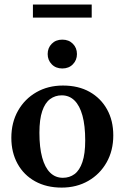

<svg xmlns="http://www.w3.org/2000/svg" viewBox="-20 -840 566 872"><path d="M265.5 -32.5Q296 -32.5 318.8 -49.5Q341.5 -66.5 354.2 -104Q367 -141.5 367 -202Q367 -269.5 354.5 -315Q342 -360.5 318.2 -383.8Q294.5 -407 260.5 -407Q230.5 -407 207.5 -390Q184.5 -373 171.8 -335.5Q159 -298 159 -237Q159 -170.5 171.5 -124.8Q184 -79 207.8 -55.8Q231.5 -32.5 265.5 -32.5ZM260 12Q191 12 139.5 -16.5Q88 -45 59.8 -96.2Q31.5 -147.5 31.5 -214Q31.5 -283.5 61.8 -337Q92 -390.5 145 -421Q198 -451.5 266 -451.5Q336 -451.5 387 -422.8Q438 -394 466.2 -343.2Q494.5 -292.5 494.5 -225Q494.5 -156 464.2 -102.5Q434 -49 381 -18.5Q328 12 260 12ZM263 -529Q233.5 -529 215 -548Q196.5 -567 196.5 -594.5Q196.5 -622.5 215 -641.2Q233.5 -660 263 -660Q292.5 -660 311 -641.2Q329.5 -622.5 329.5 -594.5Q329.5 -567 311 -548Q292.5 -529 263 -529ZM129.5 -760V-819.5H396.5V-760Z"/></svg>

Font: Newsreader 24pt SemiBold
Style: Regular
Weight: 600
Designer: Hugues Gentile
Foundry: Production Type
Version: Version 1.003